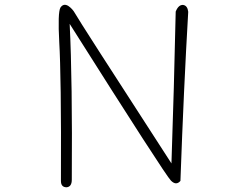

<svg xmlns="http://www.w3.org/2000/svg" viewBox="-20 -785 1040 813"><path d="M777 -735Q758 -410 744 -19Q726 2 704 -20Q681 -42 275 -684Q287 -441 284 -24Q284 6 262 8Q238 8 238 -19Q239 -246 237 -392.5Q235 -539 231 -604Q224 -733 236 -753Q249 -772 269 -760Q287 -748 298 -728Q303 -718 405 -559Q507 -400 706 -93Q717 -412 724 -736Q736 -766 756 -764Q774 -761 777 -735Z"/></svg>

Font: Yomogi
Style: Regular
Weight: 400
Designer: satsuyako
Foundry: satsuyako
Version: Version 3.100